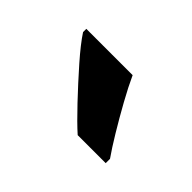

<svg xmlns="http://www.w3.org/2000/svg" viewBox="-42 -875 378 378"><g transform="rotate(45 147.0 -686.0)"><path d="M169 -766Q179 -744 194.5 -716Q210 -688 226 -661.5Q242 -635 254 -618V-606H176Q158 -622 131 -650.5Q104 -679 78.5 -708Q53 -737 40 -757V-766Z"/></g></svg>

Font: Noto Sans Arabic ExtCond SemBd
Style: Regular
Weight: 600
Width: 2
Designer: Monotype Design Team, Nadine Chahine, Nizar Qandah and Khaled Hosny
Foundry: Monotype Imaging Inc.
Version: Version 2.012; ttfautohint (v1.8.4.7-5d5b)